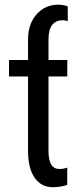

<svg xmlns="http://www.w3.org/2000/svg" viewBox="-20 -782 341 812"><path d="M98.6 -614.7V-528.3H18.1V-458.5H98.6V-139.2C99.3 -92 108.8 -55.3 127.2 -29.3C145.6 -3.3 171.1 9.8 203.6 9.8C224.4 9.8 244.6 6.5 264.2 0L264.6 -73.2C254.2 -69.3 242.8 -67.4 230.5 -67.4C200.2 -67.4 185.1 -92.9 185.1 -144V-458.5H264.6V-528.3H185.1V-615.7C185.4 -669.4 205.6 -696.3 245.6 -696.3C253.7 -696.3 260.7 -695 266.6 -692.4V-754.9C254.9 -759.8 241.4 -762.2 226.1 -762.2C189.6 -762.2 159.3 -748.7 135 -721.7C110.8 -694.7 98.6 -659 98.6 -614.7Z"/></svg>

Font: Roboto Condensed
Style: Regular
Weight: 400
Designer: Google
Version: Version 2.134; 2016